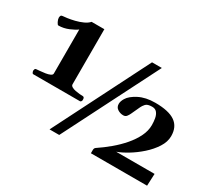

<svg xmlns="http://www.w3.org/2000/svg" viewBox="-137 -971 1344 1217"><g transform="rotate(30 535.5 -362.0)"><path d="M66.9 -251Q60.5 -251 57.4 -259.5Q54.2 -268.1 54.7 -272Q55.2 -277.3 57.4 -282.5Q59.6 -287.6 66.4 -288.1Q75.7 -289.1 93.8 -290.5Q111.8 -292 131.1 -294.9Q150.4 -297.9 163.8 -304Q177.2 -310.1 177.2 -320.3V-642.6Q161.1 -629.4 124.3 -613.8Q87.4 -598.1 49.8 -598.1Q43.5 -598.1 35.4 -614.5Q27.3 -630.9 27.3 -642.6Q27.3 -650.4 30.3 -656.7Q33.2 -663.1 42.5 -663.6Q52.2 -664.1 75.4 -667.2Q98.6 -670.4 126.7 -677.2Q154.8 -684.1 180.4 -695.6Q206.1 -707 220.7 -723.6H314V-320.3Q314 -310.1 325.2 -303.5Q336.4 -296.9 352.5 -293.7Q368.7 -290.5 384 -289.3Q399.4 -288.1 407.2 -288.1Q421.4 -288.1 419.9 -265.1Q419.4 -260.7 416.5 -255.9Q413.6 -251 407.7 -251ZM330.6 0 680.7 -692.9H752.4L401.4 0ZM633.3 0V-23.9Q633.3 -37.6 642.6 -43.9Q686.5 -73.2 728.5 -108.4Q770.5 -143.6 804.4 -183.1Q838.4 -222.7 858.6 -264.2Q878.9 -305.7 878.9 -347.2Q878.9 -372.1 874.8 -395.5Q870.6 -418.9 858.4 -434.3Q846.2 -449.7 822.8 -449.7Q788.6 -449.7 775.9 -435.3Q763.2 -420.9 757.8 -408.7L728 -344.2Q722.7 -332.5 714.1 -321.5Q705.6 -310.5 689.9 -310.5Q667.5 -310.5 648.4 -323Q629.4 -335.4 629.4 -359.9Q629.4 -378.4 643.1 -401.4Q660.6 -431.2 709.2 -456.3Q757.8 -481.4 827.1 -481.4Q926.3 -481.4 973.1 -448.7Q1020 -416 1020 -348.1Q1020 -306.2 993.4 -264.9Q966.8 -223.6 926.5 -187.7Q886.2 -151.9 843.3 -126Q800.3 -100.1 767.1 -88.4H1048.3L1044.4 0Z"/></g></svg>

Font: Gelasio
Style: Regular
Weight: 400
Designer: Eben Sorkin
Foundry: Eben Sorkin
Version: Version 1.008